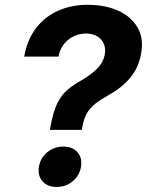

<svg xmlns="http://www.w3.org/2000/svg" viewBox="-20 -757 602 787"><path d="M184.6 -224.6 187 -238.3Q197.8 -298.3 214.6 -333Q231.4 -367.7 256.3 -388.7Q281.2 -409.7 315.4 -428.7Q352.5 -450.2 378.2 -475.6Q403.8 -501 409.7 -535.2Q413.6 -561 404.5 -579.8Q395.5 -598.6 376.7 -609.1Q357.9 -619.6 332 -619.6Q306.6 -619.6 283 -608.6Q259.3 -597.7 242.4 -576.7Q225.6 -555.7 219.7 -524.9H79.1Q91.8 -595.2 128.2 -642.3Q164.6 -689.5 219 -713.4Q273.4 -737.3 338.9 -737.3Q409.7 -737.3 462.9 -713.9Q516.1 -690.4 542.7 -646.2Q569.3 -602.1 559.1 -541.5Q549.3 -480.5 513.7 -438.2Q478 -396 423.3 -366.2Q391.6 -348.6 370.4 -331.8Q349.1 -314.9 336.4 -293Q323.7 -271 317.4 -236.8L315.4 -224.6ZM212.4 9.3Q174.8 9.3 154.3 -13.9Q133.8 -37.1 139.6 -73.2Q145.5 -109.9 173.8 -133.1Q202.1 -156.2 239.7 -156.2Q277.3 -156.2 297.6 -133.1Q317.9 -109.9 312 -73.2Q305.7 -37.1 277.8 -13.9Q250 9.3 212.4 9.3Z"/></svg>

Font: Inter 17pt
Style: Bold Italic
Weight: 700
Italic angle: -9.3988°
Version: Version 4.001;git-66647c0bb